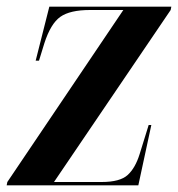

<svg xmlns="http://www.w3.org/2000/svg" viewBox="-32 -556 534 576"><path d="M-12 0 -10 -10 338 -526H238Q178 -526 149 -505.5Q120 -485 101 -426L85 -374H75L116 -536H482L480 -526L130 -10H273Q328 -10 351 -31Q374 -52 387 -94L414 -181H422L383 0Z"/></svg>

Font: Noto Serif Display ExtraCondensed
Style: Bold Italic
Weight: 700
Width: 2
Italic angle: -12°
Designer: Monotype Design Team
Foundry: Monotype Imaging Inc.
Version: Version 2.009